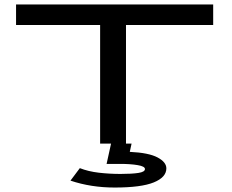

<svg xmlns="http://www.w3.org/2000/svg" viewBox="-20 -644 1040 861"><path d="M429 0V-532H52V-624H936V-532H545V0ZM494 197Q388 197 296 166L338 110Q376 125 423.5 130.5Q471 136 520 136Q571 136 600.5 131.5Q630 127 630 114Q630 102 597.5 96.5Q565 91 520 91H458L478 0H570L562 37Q647 41 686.5 62Q726 83 726 111Q726 151 669.5 174Q613 197 494 197Z"/></svg>

Font: Inconsolata UltraExpanded SemiBold
Style: Regular
Weight: 600
Width: 9
Monospace: yes
Designer: Raph Levien, Cyreal, Brenton Simpson
Foundry: Raph Levien, Cyreal, Google
Version: Version 3.001; ttfautohint (v1.8.2.53-6de2)